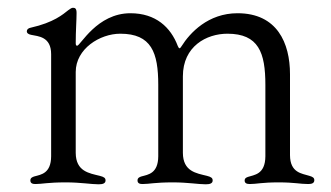

<svg xmlns="http://www.w3.org/2000/svg" viewBox="-20 -474 860 499"><path d="M71.7 4.3C89.8 4.3 103.3 0 151.3 0C189.3 0 217.3 5 236.5 5C248.2 5 254.3 2.1 254.3 -5C254.3 -11.4 250.4 -14.2 239.3 -17C212 -23.8 177.2 -28.1 176.8 -76.7V-286.9C176.8 -347.3 239.7 -386.4 292.6 -386.4C373.6 -386.4 391.3 -337.4 391.3 -253.6V-67.8C391 -23.1 365.1 -20.2 348 -15.6C342 -13.8 337.4 -11.4 337.4 -5C337.4 2.1 342.7 4.3 350.1 4.3C368.3 4.3 381.7 0 429.7 0C467.7 0 495.7 5 514.9 5C526.6 5 532.7 2.1 532.7 -5C532.7 -11.4 528.8 -14.2 517.8 -17C490.4 -23.8 455.6 -28.1 455.3 -76.7V-275.6C455.3 -353.7 516.7 -386.4 571 -386.4C652 -386.4 669.7 -337.4 669.7 -253.6V-67.8C669.4 -19.9 639.6 -19.5 624.3 -14.2C619.3 -12.4 615.8 -10.3 615.8 -5C615.8 2.1 621.1 4.3 629.3 4.3C646.7 4.3 660.2 0 703.8 0C746.1 0 759.6 4.3 781.2 4.3C790.8 4.3 796.9 1.8 796.9 -5.7C796.9 -12.1 792.3 -14.6 784.1 -17C764.9 -23.1 734 -24.5 733.7 -70.7V-281.2C733.7 -362.2 700.3 -439.6 597.3 -439.6C521 -439.6 473.7 -388.8 451.7 -353.7C447.4 -346.6 445.3 -346.9 442.1 -354.4C423.7 -403.1 384.9 -439.6 318.9 -439.6C231.9 -439.6 188.9 -355.1 180.4 -355.1C178.6 -355.1 176.8 -356.5 176.8 -361.5C176.8 -394.9 179 -421.2 179 -440.3C179 -451.7 175.4 -453.8 169.7 -453.8C166.2 -453.8 162.6 -451.3 157.3 -447.4C143.8 -436.8 120 -415.5 59.7 -402C53.6 -400.9 49.7 -397.4 49.7 -392.8C49.7 -387.4 54.3 -384.9 60.7 -383.5C78.8 -379.6 112.9 -379.3 112.9 -333.1V-67.8C112.6 -23.1 86.6 -20.2 69.6 -15.6C63.6 -13.8 58.9 -11.4 58.9 -5C58.9 2.1 64.3 4.3 71.7 4.3Z"/></svg>

Font: Margiela Serif Light
Style: Regular
Weight: 300
Designer: Andreas Faust, Stefan Endress
Version: Version 1.002;FEAKit 1.0